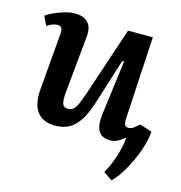

<svg xmlns="http://www.w3.org/2000/svg" viewBox="-107 -621 858 911"><g transform="rotate(15 322.5 -165.0)"><path d="M12 -477Q28 -489 52 -499.5Q76 -510 102 -517.5Q128 -525 148 -525Q195 -525 216 -501Q237 -477 232 -432L205 -155Q201 -113 207 -96Q213 -79 234 -79Q249 -79 259.5 -87Q270 -95 280 -117.5Q290 -140 304 -181L414 -511H536L513 -103Q512 -84 517 -75Q522 -66 534 -66Q546 -66 556.5 -72.5Q567 -79 585 -96L645 -77Q643 -44 631.5 -5Q620 34 602.5 72Q585 110 564.5 142Q544 174 522 195L479 166Q494 140 506 109.5Q518 79 526.5 46.5Q535 14 538 -15L533 -16Q517 -2 500.5 6Q484 14 466 14Q426 14 409 -13Q392 -40 399 -96L434 -364L425 -365L353 -137Q335 -82 312.5 -48.5Q290 -15 261.5 -0.5Q233 14 195 14Q135 14 106.5 -24.5Q78 -63 85 -139L108 -410Q110 -434 104.5 -442.5Q99 -451 84 -451Q72 -451 59 -446Q46 -441 33 -432Z"/></g></svg>

Font: Literata 18pt SemiBold
Style: Italic
Weight: 600
Italic angle: -2°
Designer: Latin by Veronika Burian and Jose Scaglione. Greek by Irene Vlachou. Cyrillic by Vera Evstafieva
Foundry: TypeTogether
Version: Version 3.103;gftools[0.9.29]